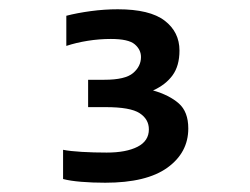

<svg xmlns="http://www.w3.org/2000/svg" viewBox="-20 -726 540 414"><path d="M386 -449Q386 -397 341 -364.5Q296 -332 207 -332Q179 -332 155 -334Q131 -336 116 -340V-403Q131 -400 156.5 -398.5Q182 -397 210 -397Q252 -397 276.5 -409.5Q301 -422 301 -447Q301 -469 281 -482Q261 -495 208 -495H170V-554H205Q250 -554 267 -568.5Q284 -583 284 -603Q284 -619 270.5 -630.5Q257 -642 219 -642Q194 -642 169 -638Q144 -634 123 -627V-692Q146 -698 175.5 -702Q205 -706 234 -706Q303 -706 335 -681.5Q367 -657 367 -617Q367 -584 352 -563.5Q337 -543 310 -531Q345 -521 365.5 -503Q386 -485 386 -449Z"/></svg>

Font: D2Coding
Style: Regular
Weight: 400
Monospace: yes
Designer: Yong-Rak Park; Jeong-Hwan Yoon; Sang-Min Lee;
Foundry: NHN Corporation
Version: Version 1.3.2; Build 20180524